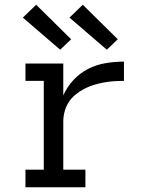

<svg xmlns="http://www.w3.org/2000/svg" viewBox="-20 -787 640 807"><path d="M87 0V-74H164V-447H87V-520H246V-386Q262 -422 289 -451Q316 -480 350.5 -497.5Q385 -515 423.5 -521.5Q462 -528 501 -528V-447Q479 -447 457.5 -445.5Q436 -444 414.5 -440Q393 -436 372.5 -429.5Q352 -423 333 -413Q314 -403 297 -389Q280 -375 268.5 -357Q257 -339 251.5 -318Q246 -297 246 -276V-74H339V0ZM429 -578 272 -713 328 -767 475 -622ZM233 -578 76 -713 132 -767 279 -622Z"/></svg>

Font: Iosevka Plex Etoile
Style: Regular
Weight: 400
Designer: Belleve Invis
Foundry: Belleve Invis
Version: Version 25.1.1; ttfautohint (v1.8.4)